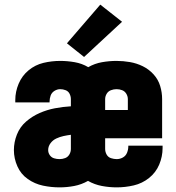

<svg xmlns="http://www.w3.org/2000/svg" viewBox="-20 -801 760 829"><path d="M237 8Q269 8 300.5 2Q332 -4 360 -20Q388 -4 420 2Q452 8 484 8Q521 8 557.5 -0.5Q594 -9 623.5 -32.5Q653 -56 667.5 -90.5Q682 -125 682 -162Q682 -167 682 -172H534V-169Q534 -155 528.5 -141.5Q523 -128 510.5 -121Q498 -114 484 -114Q472 -114 459.5 -118Q447 -122 440.5 -133.5Q434 -145 434 -158V-204H680V-373Q680 -402 671.5 -430Q663 -458 643 -480Q623 -502 596.5 -515Q570 -528 541 -533Q512 -538 483 -538Q452 -538 420.5 -532.5Q389 -527 361 -511Q334 -527 302.5 -532.5Q271 -538 240 -538Q203 -538 167.5 -529.5Q132 -521 103.5 -497.5Q75 -474 60.5 -439.5Q46 -405 46 -369Q46 -364 46 -359H194V-362Q194 -375 198.5 -388Q203 -401 215 -408.5Q227 -416 240 -416Q252 -416 263.5 -411.5Q275 -407 280.5 -396Q286 -385 286 -373V-342Q251 -340 217 -333.5Q183 -327 151 -313Q119 -299 92.5 -276Q66 -253 53 -220Q40 -187 40 -153Q40 -117 55 -83Q70 -49 100 -28Q130 -7 165.5 0.5Q201 8 237 8ZM434 -326V-373Q434 -385 440.5 -396Q447 -407 459 -411.5Q471 -416 483 -416Q496 -416 507.5 -411.5Q519 -407 525.5 -396Q532 -385 532 -373V-326ZM237 -114Q225 -114 213.5 -117.5Q202 -121 195 -131Q188 -141 188 -153Q188 -169 198 -182.5Q208 -196 223 -203Q238 -210 254 -213.5Q270 -217 286 -219V-158Q286 -145 279.5 -134Q273 -123 261.5 -118.5Q250 -114 237 -114ZM343 -555 507 -707 413 -781 269 -614Z"/></svg>

Font: Iosevka Sparkle Heavy
Style: Regular
Weight: 900
Designer: Belleve Invis
Foundry: Belleve Invis
Version: Version 4.5.0; ttfautohint (v1.8.3)